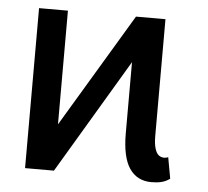

<svg xmlns="http://www.w3.org/2000/svg" viewBox="-44 -577 688 634"><g transform="rotate(5 300.0 -260.0)"><path d="M91.8 -45.9 381.8 -530.3 444.3 -484.4 156.2 0ZM60.5 -530.3H156.2V0H60.5ZM381.8 -143.6V-530.3H479.5V-143.6Q479.5 -117.2 484.4 -101.6Q489.3 -85.9 497.1 -80.1Q504.9 -74.2 515.6 -74.2Q518.6 -74.2 522.5 -75.2Q526.4 -76.2 528.3 -77.1L541 -6.8Q527.3 2.9 513.2 6.3Q499 9.8 479.5 9.8Q432.6 9.8 407.2 -27.3Q381.8 -64.5 381.8 -143.6Z"/></g></svg>

Font: Pretendard JP Variable
Style: Regular
Weight: 400
Designer: Base glyphs from Inter by Rasmus Andersson; Hangul glyphs from Noto Sans CJK(Source Han Sans) by Jang Soo-young and Kang
Foundry: Kil Hyung-jin
Version: Version 1.307;Glyphs 3.2 (3192)